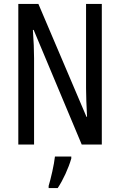

<svg xmlns="http://www.w3.org/2000/svg" viewBox="-20 -734 609 975"><path d="M497 0V-714H417V-286C417 -248 419 -200 422 -141H419L175 -714H73V0H153V-438C153 -479 151 -527 147 -582H151L395 0ZM342 71V61H259C255 101 238 174 227 210V221H273C300 181 328 120 342 71Z"/></svg>

Font: Noto Sans Arabic UI XCn
Style: Regular
Weight: 400
Width: 2
Designer: Monotype Design Team, Nadine Chahine and Nizar Qandah
Foundry: Monotype Imaging Inc.
Version: Version 2.010